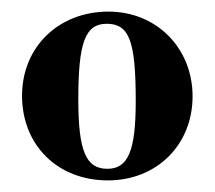

<svg xmlns="http://www.w3.org/2000/svg" viewBox="-20 -708 370 331"><path d="M214 -534C214 -448 201 -417 165 -417C128 -417 115 -448 115 -537C115 -635 127 -667 164 -667C203 -667 214 -637 214 -534ZM312 -542C312 -625 250 -688 167 -688C81 -688 18 -627 18 -543C18 -458 79 -397 166 -397C250 -397 312 -458 312 -542Z"/></svg>

Font: XITS Math
Style: Bold
Weight: 700
Designer: MicroPress Inc., with final additions and corrections provided by Coen Hoffman, Elsevier (retired)
Version: Version 1.302